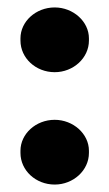

<svg xmlns="http://www.w3.org/2000/svg" viewBox="-20 -483 294 516"><path d="M127 -289C177 -289 219 -327 219 -374V-380C219 -425 177 -463 127 -463C76 -463 35 -425 35 -380V-374C35 -327 76 -289 127 -289ZM127 13C177 13 219 -25 219 -72V-78C219 -123 177 -161 127 -161C76 -161 35 -123 35 -78V-72C35 -25 76 13 127 13Z"/></svg>

Font: Fixel Text Bold
Style: Bold
Weight: 700
Width: 4
Designer: AlfaBravo + MacPaw
Foundry: Kyrylo Tkachov, Marchela Mozhyna, Serhii Makarenko, Maria Weinstein, Zakhar Kryvoshyya
Version: Version 1.211